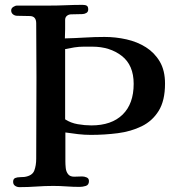

<svg xmlns="http://www.w3.org/2000/svg" viewBox="-20 -762 782 790"><path d="M530 -417Q530 -494 481 -532Q432 -570 360 -570H324Q305 -570 286 -567Q267 -564 248 -560V-271Q271 -256 300 -251Q329 -246 356 -246Q439 -246 484.5 -290.5Q530 -335 530 -417ZM659 -418Q659 -348 633 -306Q607 -264 563 -242.5Q519 -221 465 -214Q411 -207 354 -207Q328 -207 301.5 -210Q275 -213 249 -217V-98Q249 -85 250.5 -70.5Q252 -56 260 -45.5Q268 -35 285 -35Q293 -35 301.5 -35.5Q310 -36 318 -36Q327 -36 336.5 -32Q346 -28 346 -17Q346 -1 333 3Q320 7 308 7Q281 7 253.5 5Q226 3 199 3Q165 3 130 5.5Q95 8 60 8Q50 8 42 2.5Q34 -3 34 -14Q34 -26 42.5 -29.5Q51 -33 62 -33Q73 -33 81 -34Q113 -39 121 -60Q129 -81 129 -109Q129 -192 129.5 -276Q130 -360 130 -443Q130 -499 129.5 -555Q129 -611 129 -666Q129 -696 102 -696Q89 -696 76.5 -696.5Q64 -697 51 -697Q41 -697 33.5 -703Q26 -709 26 -719Q26 -728 34.5 -733.5Q43 -739 50 -739H182Q217 -739 251.5 -740.5Q286 -742 320 -742Q331 -742 337 -738.5Q343 -735 343 -723Q343 -713 335 -708.5Q327 -704 318 -704Q307 -704 295.5 -703.5Q284 -703 273 -703Q263 -703 255.5 -697Q248 -691 248 -680Q248 -661 248 -642Q248 -623 247 -604Q288 -605 329 -607.5Q370 -610 410 -610Q456 -610 500.5 -600Q545 -590 580.5 -567.5Q616 -545 637.5 -508.5Q659 -472 659 -418Z"/></svg>

Font: Kaisei Decol
Style: Bold
Weight: 700
Designer: Font-Kai, 金井和夫
Foundry: KAZUO KANAI
Version: Version 5.003